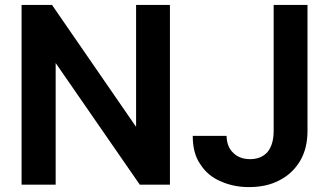

<svg xmlns="http://www.w3.org/2000/svg" viewBox="-20 -750 1342 783"><path d="M550 3 207 -493V3H68V-730H192L534 -234H535V-730H673V3ZM1234 -216Q1234 -145 1204 -94Q1173 -42 1120 -15Q1068 13 995 13Q932 13 879 -11Q827 -33 797 -80Q766 -124 766 -196H904Q905 -150 932 -126Q957 -101 1000 -101Q1045 -101 1071 -130Q1096 -161 1096 -216V-730H1234Z"/></svg>

Font: Sinter Bold
Style: Regular
Weight: 700
Foundry: Adobe & rsms
Version: Version 1.000